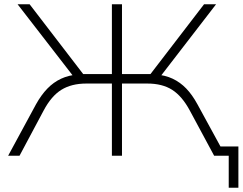

<svg xmlns="http://www.w3.org/2000/svg" viewBox="-20 -725 1130 894"><path d="M1045 149V0H999V-43H1090V149ZM18 0 148 -240Q172 -283 200.5 -312.5Q229 -342 264.5 -358.5Q300 -375 343 -378L329 -360L62 -705H118L379 -365L356 -380H501V-705H548V-380H693L669 -365L930 -705H986L720 -360L706 -378Q749 -375 784 -358.5Q819 -342 847 -313Q875 -284 899 -240L1030 0H977L864 -210Q828 -277 782 -306.5Q736 -336 666 -336H548V0H501V-336H382Q313 -336 266 -307Q219 -278 183 -210L71 0Z"/></svg>

Font: Nunito Sans 10pt SemiExpanded ExtraLight
Style: Regular
Weight: 250
Width: 6
Designer: Vernon Adams
Foundry: Vernon Adams
Version: Version 3.101;gftools[0.9.27]